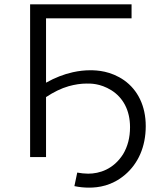

<svg xmlns="http://www.w3.org/2000/svg" viewBox="-20 -720 741 880"><path d="M191 0V-275C226 -298 260 -315 295 -325C324 -333 351 -337 377 -337C393 -337 438 -339 491 -306C543 -273 576 -216 576 -137C576 -89 565 -48 544 -13C500 56 436 76 384 76C368 76 351 74 334 71L321 133C344 138 367 140 388 140C431 140 493 132 553 81C613 30 648 -47 648 -142C648 -235 611 -308 549 -352C487 -395 426 -398 393 -398C368 -398 341 -395 314 -389C273 -380 232 -364 191 -341V-636H583V-700H118V0Z"/></svg>

Font: Montserrat Z
Style: Regular
Weight: 400
Designer: Julieta Ulanovsky
Foundry: Julieta Ulanovsky
Version: Version 8.000